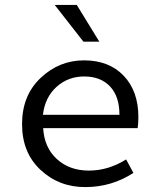

<svg xmlns="http://www.w3.org/2000/svg" viewBox="-20 -741 640 773"><path d="M315.9 -573.2 200.2 -721.2H289.1L379.9 -573.2ZM460.9 -278.8Q460.9 -353 422.9 -393.1Q384.8 -433.1 319.8 -433.1Q254.9 -433.6 208 -391.6Q161.1 -349.6 152.8 -278.8ZM323.7 12.2Q218.3 12.7 143.6 -56.6Q68.8 -126 68.8 -241.2Q68.8 -356.4 143.1 -426.8Q217.8 -498 318.4 -498Q418.9 -498 478 -436Q537.1 -374 537.1 -270Q537.1 -243.2 534.2 -225.1H153.8Q158.2 -147 209 -100.6Q259.8 -54.2 337.9 -54.2Q416 -54.2 487.8 -99.1L517.1 -44.9Q429.2 12.2 323.7 12.2Z"/></svg>

Font: SourceCodePro-Regular
Style: Regular
Weight: 400
Monospace: yes
Designer: Paul D. Hunt
Foundry: Adobe Systems Incorporated
Version: Version 1.009;PS 1.000;hotconv 1.0.70;makeotf.lib2.5.5900